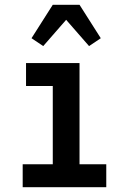

<svg xmlns="http://www.w3.org/2000/svg" viewBox="-20 -784 540 804"><path d="M75 0V-96H201V-424H89V-520H313V-96H425V0ZM161 -591 112 -624 201 -764H313L402 -624L353 -591L257 -701Z"/></svg>

Font: Iosevka Web
Style: Bold
Weight: 700
Monospace: yes
Designer: Belleve Invis
Foundry: Belleve Invis
Version: Version 28.0.3; ttfautohint (v1.8.3)